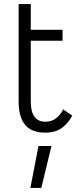

<svg xmlns="http://www.w3.org/2000/svg" viewBox="-20 -645 396 948"><path d="M72 -144V-625H132V-498H289V-444H132V-144Q132 -44 204 -44Q261 -44 292 -105L337 -74Q314 -32 282 -11Q250 10 204 10Q136 10 104 -28.5Q72 -67 72 -144ZM170 76H234L184 283H130Z"/></svg>

Font: Bellota
Style: Regular
Weight: 400
Designer: Kemie Guaida
Foundry: Kemie Guaida
Version: Version 4.001